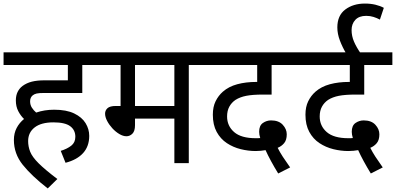

<svg xmlns="http://www.w3.org/2000/svg" viewBox="-20 -916 2223 1078"><path d="M321 -69Q357 -80 380 -98Q403 -116 403 -148Q403 -186 374 -207.5Q345 -229 280 -229Q211 -229 174.5 -200.5Q138 -172 138 -124Q138 -93 149.5 -64Q161 -35 196.5 0.5Q232 36 302 89L248 142Q157 71 107.5 9Q58 -53 58 -130Q58 -168 73.5 -197.5Q89 -227 115 -248Q96 -266 82.5 -292Q69 -318 69 -352Q69 -380 79 -400Q89 -420 106 -433Q129 -450 158.5 -457.5Q188 -465 229 -465H361V-551H0V-622H546V-551H442V-394H230Q199 -394 186 -391Q173 -388 164 -381Q149 -369 149 -347Q149 -327 159 -311.5Q169 -296 183 -284Q230 -300 284 -300Q353 -300 396.5 -279Q440 -258 460.5 -224.5Q481 -191 481 -153Q481 -95 447 -57Q413 -19 348 -2Z M1040 -551V0H959V-250H738V-213Q738 -180 723.5 -165.5Q709 -151 690 -151Q671 -151 650 -163.5Q629 -176 611 -195.5Q593 -215 581.5 -237Q570 -259 570 -278Q570 -296 583.5 -308.5Q597 -321 631 -321H657V-551H531V-622H1143V-551ZM959 -551H738V-321H959Z M1542 58Q1521 24 1502 -11Q1483 -46 1471 -73Q1459 -71 1445 -69.5Q1431 -68 1416 -68Q1374 -68 1331.5 -78.5Q1289 -89 1253.5 -112.5Q1218 -136 1196.5 -175.5Q1175 -215 1175 -272Q1175 -316 1190.5 -347.5Q1206 -379 1231 -401Q1264 -430 1312 -443Q1360 -456 1419 -456H1424V-551H1129V-622H1663V-551H1505V-385H1456Q1398 -385 1362.5 -378Q1327 -371 1302 -355Q1280 -340 1267.5 -317Q1255 -294 1255 -262Q1255 -209 1294.5 -174.5Q1334 -140 1416 -140Q1422 -140 1428 -140Q1434 -140 1441 -141Q1435 -161 1435 -176Q1435 -211 1456 -225.5Q1477 -240 1502 -240Q1545 -240 1567.5 -215.5Q1590 -191 1590 -162Q1590 -130 1575.5 -112.5Q1561 -95 1539 -86Q1551 -62 1567.5 -36.5Q1584 -11 1609 24Z M2062 58Q2041 24 2022 -11Q2003 -46 1991 -73Q1979 -71 1965 -69.5Q1951 -68 1936 -68Q1894 -68 1851.5 -78.5Q1809 -89 1773.5 -112.5Q1738 -136 1716.5 -175.5Q1695 -215 1695 -272Q1695 -316 1710.5 -347.5Q1726 -379 1751 -401Q1784 -430 1832 -443Q1880 -456 1939 -456H1944V-551H1649V-622H2183V-551H2025V-385H1976Q1918 -385 1882.5 -378Q1847 -371 1822 -355Q1800 -340 1787.5 -317Q1775 -294 1775 -262Q1775 -209 1814.5 -174.5Q1854 -140 1936 -140Q1942 -140 1948 -140Q1954 -140 1961 -141Q1955 -161 1955 -176Q1955 -211 1976 -225.5Q1997 -240 2022 -240Q2065 -240 2087.5 -215.5Q2110 -191 2110 -162Q2110 -130 2095.5 -112.5Q2081 -95 2059 -86Q2071 -62 2087.5 -36.5Q2104 -11 2129 24Z M1924 -615Q1903 -650 1888.5 -688Q1874 -726 1874 -762Q1874 -829 1918.5 -862.5Q1963 -896 2029 -896Q2061 -896 2088 -889.5Q2115 -883 2135 -872L2113 -806Q2096 -815 2077 -821Q2058 -827 2036 -827Q1996 -827 1975 -804.5Q1954 -782 1954 -747Q1954 -714 1967.5 -682.5Q1981 -651 2006 -615Z"/></svg>

Font: RS Noto Sans
Style: Regular
Weight: 400
Designer: Monotype Design Team
Foundry: Monotype Imaging Inc.
Version: Version 3.10